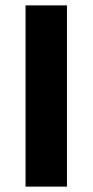

<svg xmlns="http://www.w3.org/2000/svg" viewBox="-20 -694 344 714"><path d="M229 0H75V-674H229Z"/></svg>

Font: Hind Madurai
Style: Bold
Weight: 700
Designer: Jyotish Sonowal
Foundry: Indian Type Foundry
Version: Version 0.702;PS 1.0;hotconv 1.0.81;makeotf.lib2.5.63406